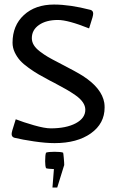

<svg xmlns="http://www.w3.org/2000/svg" viewBox="-20 -625 510 845"><path d="M217.3 119.1Q189.9 118.2 182.6 115.2Q178.7 105.5 178.7 84.5Q178.7 56.6 182.6 46.9Q192.4 43 220.2 43Q248 43 257.8 46.9Q258.8 48.8 260.7 70.1Q262.7 91.3 262.7 102.5H262.2L231.9 200.2H210.9ZM49.3 -100.1Q81.5 -87.4 129.2 -73.7Q176.8 -60.1 203.1 -60.1Q271.5 -60.1 313.5 -82.5Q355.5 -105 355.5 -142.1Q355.5 -158.7 344.7 -174.6Q334 -190.4 313.2 -205.1Q292.5 -219.7 270.5 -232.2Q248.5 -244.6 218.3 -260.7Q205.6 -267.1 199.2 -270.5Q169.9 -286.1 150.4 -297.4Q130.9 -308.6 106.9 -325.7Q83 -342.8 68.8 -358.4Q54.7 -374 44.9 -394.5Q35.2 -415 35.2 -437Q35.2 -512.7 85.2 -558.8Q135.3 -605 217.8 -605Q287.6 -605 378.4 -581.5Q390.1 -578.1 390.1 -564.9Q390.1 -559.6 387.2 -548.8L372.1 -500Q279.3 -537.1 234.9 -537.1Q183.1 -537.1 151.6 -515.1Q120.1 -493.2 120.1 -457Q120.1 -440.9 128.9 -426.5Q137.7 -412.1 156 -398.2Q174.3 -384.3 191.9 -374Q209.5 -363.8 238.3 -349.1Q318.8 -307.6 345.2 -290.5Q428.2 -236.8 439 -172.4Q440.4 -162.6 440.4 -151.9Q440.4 -81.1 379.9 -38.1Q319.3 4.9 220.2 4.9Q181.6 4.9 129.9 -2.7Q78.1 -10.3 43.9 -18.6Q31.2 -22 31.2 -35.2Q31.2 -40.5 34.2 -51.3Z"/></svg>

Font: Nikodecs
Style: Medium
Weight: 500
Version: Version 0.29